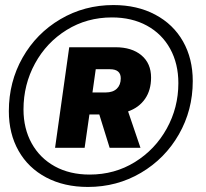

<svg xmlns="http://www.w3.org/2000/svg" viewBox="-20 -730 814 760"><path d="M743 -409Q743 -294 688 -198Q633 -102 538 -46Q443 10 328 10Q234 10 163 -27.5Q92 -65 53.5 -133Q15 -201 15 -290Q15 -406 69.5 -502Q124 -598 219 -654Q314 -710 429 -710Q523 -710 594.5 -672Q666 -634 704.5 -566Q743 -498 743 -409ZM686 -401Q686 -478 653.5 -537Q621 -596 561.5 -628.5Q502 -661 423 -661Q324 -661 244 -611.5Q164 -562 118.5 -478.5Q73 -395 73 -297Q73 -221 105.5 -162.5Q138 -104 197 -71.5Q256 -39 335 -39Q434 -39 514 -88.5Q594 -138 640 -221Q686 -304 686 -401ZM578 -423Q578 -373 554 -338.5Q530 -304 487 -289L536 -145H414L373 -277H334L315 -145H198L254 -543H437Q502 -543 540 -511Q578 -479 578 -423ZM346 -364H398Q427 -364 442.5 -379Q458 -394 458 -420Q458 -456 415 -456H359Z"/></svg>

Font: Krub
Style: Bold Italic
Weight: 700
Italic angle: -8°
Designer: Ekaluck Peanpanawate
Foundry: Cadson Demak Co.,Ltd.
Version: Version 1.000; ttfautohint (v1.6)